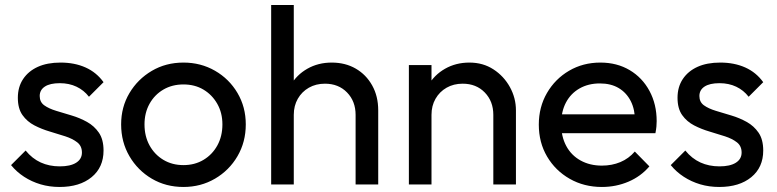

<svg xmlns="http://www.w3.org/2000/svg" viewBox="-20 -734 3092 764"><path d="M217 10Q177 10 141.5 -0.5Q106 -11 76 -30.5Q46 -50 24 -77L82 -135Q108 -103 142 -87.5Q176 -72 218 -72Q260 -72 283 -86.5Q306 -101 306 -127Q306 -153 287.5 -167.5Q269 -182 240 -191.5Q211 -201 178.5 -210.5Q146 -220 117 -235Q88 -250 69.5 -276Q51 -302 51 -345Q51 -388 72 -419.5Q93 -451 130.5 -468Q168 -485 221 -485Q277 -485 320.5 -465.5Q364 -446 392 -407L334 -349Q314 -375 284.5 -389Q255 -403 218 -403Q179 -403 158.5 -389.5Q138 -376 138 -352Q138 -328 156 -315Q174 -302 203.5 -293Q233 -284 265 -274.5Q297 -265 326 -249Q355 -233 373.5 -206Q392 -179 392 -135Q392 -68 344.5 -29Q297 10 217 10Z M710 10Q640 10 584 -23Q528 -56 495 -112.5Q462 -169 462 -239Q462 -308 495 -363.5Q528 -419 584 -452Q640 -485 710 -485Q779 -485 835.5 -452.5Q892 -420 925 -364Q958 -308 958 -239Q958 -169 925 -112.5Q892 -56 835.5 -23Q779 10 710 10ZM710 -77Q755 -77 790 -98Q825 -119 845 -155.5Q865 -192 865 -239Q865 -285 844.5 -321Q824 -357 789.5 -377.5Q755 -398 710 -398Q665 -398 630 -377.5Q595 -357 575 -321Q555 -285 555 -239Q555 -192 575 -155.5Q595 -119 630 -98Q665 -77 710 -77Z M1395 0V-277Q1395 -331 1361 -366Q1327 -401 1273 -401Q1237 -401 1209 -385Q1181 -369 1165 -341Q1149 -313 1149 -277L1112 -298Q1112 -352 1136 -394Q1160 -436 1203 -460.5Q1246 -485 1300 -485Q1354 -485 1395.5 -461Q1437 -437 1461 -394Q1485 -351 1485 -295V0ZM1059 0V-714H1149V0Z M1943 0V-277Q1943 -331 1909 -366Q1875 -401 1821 -401Q1785 -401 1757 -385Q1729 -369 1713 -341Q1697 -313 1697 -277L1660 -298Q1660 -352 1684 -394Q1708 -436 1751 -460.5Q1794 -485 1848 -485Q1902 -485 1943.5 -458Q1985 -431 2009 -387.5Q2033 -344 2033 -295V0ZM1607 0V-475H1697V0Z M2375 10Q2304 10 2247 -22.5Q2190 -55 2157 -111Q2124 -167 2124 -238Q2124 -308 2156.5 -364Q2189 -420 2244.5 -452.5Q2300 -485 2369 -485Q2435 -485 2485.5 -455Q2536 -425 2564.5 -372Q2593 -319 2593 -252Q2593 -242 2592 -230.5Q2591 -219 2588 -204H2187V-279H2540L2507 -250Q2507 -298 2490 -331.5Q2473 -365 2442 -383.5Q2411 -402 2367 -402Q2321 -402 2286 -382Q2251 -362 2232 -326Q2213 -290 2213 -241Q2213 -191 2233 -153.5Q2253 -116 2290 -95.5Q2327 -75 2375 -75Q2415 -75 2448.5 -89Q2482 -103 2506 -131L2564 -72Q2530 -32 2480.5 -11Q2431 10 2375 10Z M2842 10Q2802 10 2766.5 -0.5Q2731 -11 2701 -30.5Q2671 -50 2649 -77L2707 -135Q2733 -103 2767 -87.5Q2801 -72 2843 -72Q2885 -72 2908 -86.5Q2931 -101 2931 -127Q2931 -153 2912.5 -167.5Q2894 -182 2865 -191.5Q2836 -201 2803.5 -210.5Q2771 -220 2742 -235Q2713 -250 2694.5 -276Q2676 -302 2676 -345Q2676 -388 2697 -419.5Q2718 -451 2755.5 -468Q2793 -485 2846 -485Q2902 -485 2945.5 -465.5Q2989 -446 3017 -407L2959 -349Q2939 -375 2909.5 -389Q2880 -403 2843 -403Q2804 -403 2783.5 -389.5Q2763 -376 2763 -352Q2763 -328 2781 -315Q2799 -302 2828.5 -293Q2858 -284 2890 -274.5Q2922 -265 2951 -249Q2980 -233 2998.5 -206Q3017 -179 3017 -135Q3017 -68 2969.5 -29Q2922 10 2842 10Z"/></svg>

Font: Outfit Thin
Style: Regular
Weight: 400
Version: Version 1.100;gftools[0.9.27]